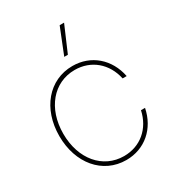

<svg xmlns="http://www.w3.org/2000/svg" viewBox="-178 -830 853 940"><g transform="rotate(-30 248.5 -360.5)"><path d="M258.8 7.8C363.8 7.8 443.8 -62.5 464.8 -168H441.9C421.9 -74.7 351.1 -14.6 258.8 -14.6C139.2 -14.6 54.7 -115.2 54.7 -257.8C54.7 -400.4 139.2 -501 258.8 -501C351.1 -501 421.9 -440.9 441.9 -347.7H464.8C443.8 -453.1 363.8 -523.4 258.8 -523.4C125.5 -523.4 32.2 -411.6 32.2 -257.8C32.2 -104 125.5 7.8 258.8 7.8ZM247.1 -582H267.6L330.1 -727.5H305.2Z"/></g></svg>

Font: Raveo Display Display Thin
Style: Regular
Weight: 100
Designer: Jakub Foglar, Rasmus Andersson (Inter)
Foundry: Jakubfoglar.com
Version: Version 1.100;Glyphs 3.2.3 (3260)